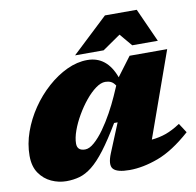

<svg xmlns="http://www.w3.org/2000/svg" viewBox="-82 -817 936 916"><g transform="rotate(-10 386.0 -358.5)"><path d="M399 -80.5 456 -219H439Q394 -143.5 358.5 -97Q323 -50.5 292.2 -26.2Q261.5 -2 231.5 6.5Q201.5 15 167.5 15Q130 15 95 -1Q60 -17 37.2 -50Q14.5 -83 14.5 -134.5Q14.5 -192 35 -249.5Q55.5 -307 90.5 -358.5Q125.5 -410 170.8 -450.2Q216 -490.5 265.8 -513.8Q315.5 -537 364.5 -537Q459.5 -537 498.5 -430L567.5 -522H749.5L602.5 -109.5Q640 -113 672.2 -124.5Q704.5 -136 742.5 -161L772 -115.5Q687 -40 612.8 -12.5Q538.5 15 473.5 15Q413 15 394.8 -5.5Q376.5 -26 399 -80.5ZM243 -153.5Q243 -118.5 281.5 -118.5Q302 -118.5 326.2 -139.8Q350.5 -161 374.8 -195Q399 -229 420.8 -268.5Q442.5 -308 458.5 -344L480 -393Q469.5 -409 457.5 -414.2Q445.5 -419.5 431 -419.5Q409.5 -419.5 384.2 -401Q359 -382.5 334.2 -352.2Q309.5 -322 288.8 -286.2Q268 -250.5 255.5 -215.5Q243 -180.5 243 -153.5ZM311.5 -569 485 -732H639L712.5 -569H588.5L537.5 -629.5L450 -569Z"/></g></svg>

Font: Newsreader 6pt ExtraBold
Style: Italic
Weight: 800
Italic angle: -17°
Designer: Hugues Gentile
Foundry: Production Type
Version: Version 1.003; ttfautohint (v1.8.3)